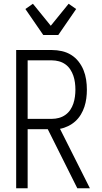

<svg xmlns="http://www.w3.org/2000/svg" viewBox="-20 -1001 540 1021"><path d="M66 0V-735H257Q283 -735 309.5 -729Q336 -723 358.5 -709Q381 -695 397.5 -674Q414 -653 424 -628.5Q434 -604 438 -577.5Q442 -551 442 -524Q442 -501 439 -478Q436 -455 429 -433.5Q422 -412 410 -392Q398 -372 381 -356.5Q364 -341 342.5 -330.5Q321 -320 299 -316L458 0H391L234 -314H127V0ZM127 -369H257Q275 -369 293.5 -374Q312 -379 327.5 -390Q343 -401 353.5 -416.5Q364 -432 370 -450Q376 -468 378.5 -487Q381 -506 381 -524Q381 -543 378.5 -562Q376 -581 370 -598.5Q364 -616 353.5 -632Q343 -648 327.5 -659Q312 -670 293.5 -675Q275 -680 257 -680H127ZM210 -815 115 -953 155 -981 250 -864 345 -981 385 -953 290 -815Z"/></svg>

Font: Iosevka SS18 Light
Style: Regular
Weight: 300
Monospace: yes
Designer: Belleve Invis
Foundry: Belleve Invis
Version: Version 25.1.1; ttfautohint (v1.8.4)